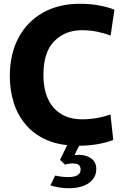

<svg xmlns="http://www.w3.org/2000/svg" viewBox="-20 -760 653 1017"><path d="M396 12Q299 12 230 -17.5Q161 -47 117 -99Q73 -151 52.5 -217Q32 -283 32 -356Q32 -474 78 -560Q124 -646 207.5 -693Q291 -740 403 -740Q460 -740 509 -730.5Q558 -721 586 -708L566 -572Q534 -584 495 -592Q456 -600 414 -600Q325 -600 267.5 -542Q210 -484 210 -364Q210 -251 264 -189.5Q318 -128 416 -128Q454 -128 494 -135Q534 -142 565 -154L580 -19Q553 -7 503 2.5Q453 12 396 12ZM345 237Q295 237 247 222L272 170Q290 174 308 176Q326 178 341 178Q407 178 407 138Q407 111 380 107Q353 103 325 112L298 87L340 0H405L375 61Q425 56 457.5 75.5Q490 95 490 135Q490 182 450.5 209.5Q411 237 345 237Z"/></svg>

Font: Murecho
Style: Bold
Weight: 700
Designer: Neil Summerour
Foundry: Positype
Version: Version 1.010; ttfautohint (v1.8.3)